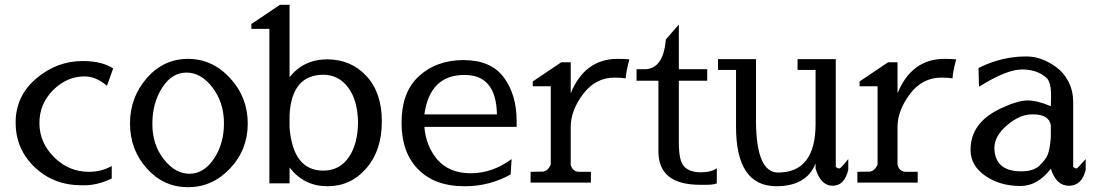

<svg xmlns="http://www.w3.org/2000/svg" viewBox="-20 -760 4568 799"><path d="M445 -69V-17Q385 11 333 11H320Q203 11 124 -64.5Q45 -140 45 -250Q45 -360 130.5 -433Q216 -506 324 -506Q405 -506 451 -475L425 -403Q380 -442 332 -442Q258 -442 201 -385Q144 -328 144 -247.5Q144 -167 205 -106Q266 -45 350 -45Q402 -45 445 -69Z M762.5 19Q661 19 591 -59Q521 -137 521 -246Q521 -355 591 -435Q661 -515 762.5 -515Q864 -515 937.5 -435Q1011 -355 1011 -246Q1011 -137 937.5 -59Q864 19 762.5 19ZM912 -247Q912 -333 864.5 -395.5Q817 -458 756 -458Q695 -458 654.5 -394.5Q614 -331 614 -244.5Q614 -158 661.5 -97.5Q709 -37 768.5 -37Q828 -37 870 -99Q912 -161 912 -247Z M1470 -251Q1468 -345 1428 -397Q1388 -449 1325 -449Q1194 -448 1185 -282V-228Q1200 -50 1325 -50Q1393 -50 1431 -105Q1469 -160 1470 -251ZM1185 -439Q1244 -513 1342 -513Q1440 -513 1504.5 -444Q1569 -375 1569 -254.5Q1569 -134 1504.5 -59.5Q1440 15 1342.5 15Q1245 15 1185 -63V3H1101V-640H1026V-660L1145 -740H1185Z M2105 -34Q2017 15 1915 15Q1913 15 1911 15Q1790 15 1720.5 -55Q1651 -125 1651 -249Q1651 -373 1719 -439Q1794 -510 1908.5 -510Q2023 -510 2076.5 -438Q2130 -366 2130 -256V-232H1746Q1752 -154 1799 -97Q1849 -39 1939 -39Q2029 -39 2109 -98ZM2048 -284Q2045 -448 1914 -448H1912Q1769 -448 1746 -284Z M2550 -515H2552Q2580 -515 2599 -513Q2584 -455 2584 -434Q2564 -437 2537 -437Q2458 -437 2406.5 -368.5Q2355 -300 2355 -232V-75Q2362 -45 2391 -45H2439V0H2188V-45L2241 -46Q2261 -50 2272 -75V-401H2197V-421L2316 -501H2355V-372Q2414 -515 2550 -515Z M2893 9Q2720 9 2720 -130V-424H2629V-472H2667Q2741 -476 2751 -596L2805 -658V-472H2923V-424H2805V-165Q2805 -88 2828.5 -65.5Q2852 -43 2896 -43Q2940 -43 2963 -60V3Q2948 9 2923 9Z M3299 -514H3458V-66Q3464 -59 3473 -59Q3479 -59 3510 -98V-53Q3494 13 3445 13Q3396 13 3374 -58V-80Q3337 15 3210 15Q3043 14 3043 -232V-469H2968V-514H3126V-252Q3128 -42 3218 -42Q3374 -42 3374 -245V-469H3299Z M3910 -515H3912Q3940 -515 3959 -513Q3944 -455 3944 -434Q3924 -437 3897 -437Q3818 -437 3766.5 -368.5Q3715 -300 3715 -232V-75Q3722 -45 3751 -45H3799V0H3548V-45L3601 -46Q3621 -50 3632 -75V-401H3557V-421L3676 -501H3715V-372Q3774 -515 3910 -515Z M4498 -53Q4482 13 4428.5 13Q4375 13 4353 -58Q4298 14 4227 14Q4141 14 4080 -28.5Q4019 -71 4019 -135V-138Q4019 -250 4145 -309Q4215 -342 4256 -342Q4297 -342 4353 -318L4354 -362Q4354 -417 4336 -435Q4297 -471 4233 -471Q4169 -471 4054 -399L4052 -477Q4148 -525 4248 -525H4253Q4314 -525 4375 -481Q4407 -458 4426.5 -420Q4446 -382 4446 -335V-66Q4452 -59 4461 -59Q4463 -59 4498 -98ZM4353 -239Q4345 -284 4280 -284H4274Q4224 -284 4171 -239Q4118 -194 4118 -143Q4118 -136 4119 -129Q4129 -47 4230 -47Q4282 -47 4307 -72Q4332 -97 4339 -114Q4346 -131 4349.5 -157Q4353 -183 4353 -191Z"/></svg>

Font: Sawarabi Mincho
Style: Regular
Weight: 400
Version: Version 1.00